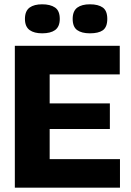

<svg xmlns="http://www.w3.org/2000/svg" viewBox="-20 -873 610 893"><path d="M398 -718Q360 -718 339 -733Q318 -748 318 -785Q318 -822 340 -838Q361 -853 398 -853Q437 -853 458 -838Q479 -823 479 -785Q479 -747 458 -732Q438 -718 398 -718ZM176 -718Q139 -718 118 -733Q96 -749 96 -785Q96 -822 118 -838Q139 -853 176 -853Q214 -853 236 -838Q258 -823 258 -785Q258 -749 236 -733Q215 -718 176 -718ZM49 0V-660H211V0ZM169 0V-133H538V0ZM169 -273V-392H491V-273ZM169 -527V-660H537V-527Z"/></svg>

Font: Bricolage Grotesque 36pt ExtraBold
Style: Regular
Weight: 800
Designer: Mathieu Triay
Foundry: Atelier Triay
Version: Version 1.000;gftools[0.9.30]